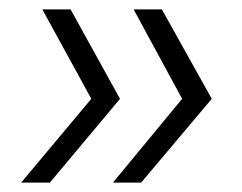

<svg xmlns="http://www.w3.org/2000/svg" viewBox="-20 -497 514 408"><path d="M220 -109 367 -287 264 -477H324L430 -287L280 -109ZM25 -109 174 -287 70 -477H130L235 -287L86 -109Z"/></svg>

Font: Alumni Sans
Style: Italic
Weight: 400
Italic angle: -8°
Version: Version 1.016